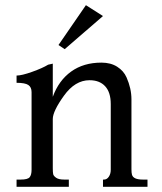

<svg xmlns="http://www.w3.org/2000/svg" viewBox="-20 -722 626 742"><path d="M378 -660 230 -532 206 -548 312 -702ZM550 0H378V-28H382Q393 -28 400.5 -39Q408 -50 408 -66V-320Q408 -365 386.5 -388.5Q365 -412 326 -412Q270 -412 227 -352Q184 -292 184 -262V-72Q184 -56 185.5 -49Q187 -42 197 -35Q207 -28 228 -28H246V0H44V-28H60Q87 -28 94.5 -37Q102 -46 102 -66V-366Q102 -385 89.5 -393.5Q77 -402 44 -402V-430Q64 -430 104.5 -444.5Q145 -459 166 -472L184 -476V-348Q207 -411 255 -445.5Q303 -480 372 -480Q408 -480 433 -464Q458 -448 469 -423Q488 -380 488 -338V-68Q488 -54 490 -47Q495 -28 532 -28H550Z"/></svg>

Font: Montaga
Style: Regular
Weight: 400
Designer: Alejandra Rodriguez
Foundry: Alejandra Rodriguez
Version: Version 1.001